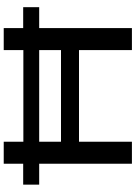

<svg xmlns="http://www.w3.org/2000/svg" viewBox="135 -880 745 1056"><g transform="rotate(-90 508.0 -352.5)"><path d="M135 0V-510H20V-598H135V-705H256V-597H760V-705H881V-598H996V-510H881V0H760V-291H256V0ZM256 -390H760V-510H256Z"/></g></svg>

Font: Nunito Sans 10pt Expanded SemiBold
Style: Regular
Weight: 600
Width: 7
Designer: Vernon Adams
Foundry: Vernon Adams
Version: Version 3.101;gftools[0.9.27]